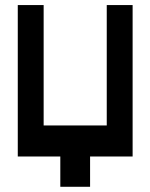

<svg xmlns="http://www.w3.org/2000/svg" viewBox="-20 -630 582 743"><path d="M213.4 92.8V-24.4H48.8V-610.4H148.9V-144.5H393.1V-610.4H493.2V-24.4H328.6V92.8Z"/></svg>

Font: Gap Sans
Style: Black
Weight: 400
Designer: Alexandre Liziard and Etienne Ozeray
Foundry: Interstices.io
Version: Version 1.6.1 - December 3. 2014